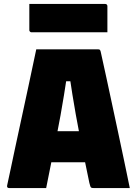

<svg xmlns="http://www.w3.org/2000/svg" viewBox="-20 -949 690 969"><path d="M151 -287H348Q367 -287 384.5 -287Q402 -287 421 -287L467 -296L480 -213L493 -130H161Q158 -130 155.5 -131.5Q153 -133 151.5 -135.5Q150 -138 150 -141ZM213 0Q166 0 119 0Q72 0 25 0Q23 0 20.5 -1Q18 -2 16.5 -5Q15 -8 16 -13Q25 -53 34.5 -99Q44 -145 55 -196Q66 -247 77.5 -300.5Q89 -354 100.5 -407Q112 -460 123 -511.5Q134 -563 144 -610.5Q154 -658 163 -700Q241 -700 321 -700Q401 -700 476 -700Q480 -700 482 -699Q484 -698 485.5 -695.5Q487 -693 488 -689Q502 -625 516.5 -559Q531 -493 545.5 -424Q560 -355 575.5 -284Q591 -213 606 -140Q613 -105 620.5 -70.5Q628 -36 635 0Q589 0 542 0Q495 0 452 0Q445 0 441.5 -1.5Q438 -3 436 -8.5Q434 -14 431 -26Q418 -90 405.5 -149.5Q393 -209 382.5 -264Q372 -319 362.5 -371Q353 -423 345.5 -471.5Q338 -520 331 -566L364 -539H286L318 -566Q311 -519 303 -469.5Q295 -420 285.5 -367Q276 -314 264.5 -256.5Q253 -199 240 -135Q227 -71 213 0ZM128 -929H511Q516 -929 519 -926Q522 -923 522 -918Q522 -883 522 -851.5Q522 -820 522 -786H139Q136 -786 133.5 -787.5Q131 -789 129.5 -791.5Q128 -794 128 -797Q128 -831 128 -862.5Q128 -894 128 -929Z"/></svg>

Font: Recursive Black
Style: Regular
Weight: 900
Version: Version 1.085